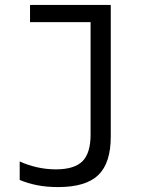

<svg xmlns="http://www.w3.org/2000/svg" viewBox="-20 -750 590 780"><path d="M216 10Q170 10 131.5 2.5Q93 -5 60 -19V-94Q93 -79 130.5 -70.5Q168 -62 207 -62Q282 -62 315 -95Q348 -128 348 -203V-660H102V-730H430V-195Q430 -88 379.5 -39Q329 10 216 10Z"/></svg>

Font: M PLUS Code Latin SemiExpanded
Style: Regular
Weight: 400
Width: 6
Designer: Coji Morishita
Foundry: UNDERFOREST DESIGN
Version: Version 1.002; ttfautohint (v1.8.3)